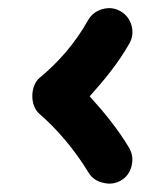

<svg xmlns="http://www.w3.org/2000/svg" viewBox="-20 -538 360 462"><path d="M271.5 -104C284.7 -111.8 293 -123.5 296.9 -139.6C300.3 -155.3 298.3 -169.4 290.5 -182.6C262.7 -229 230.5 -267.6 195.8 -306.2C231 -345.7 263.7 -384.8 291.5 -433.6C298.8 -446.8 300.8 -461.4 296.4 -477.1C292 -492.2 282.7 -503.9 269.5 -511.2C256.3 -518.6 242.2 -520.5 226.6 -516.1C210.9 -511.7 199.2 -502.4 191.9 -489.3C160.2 -433.1 120.6 -388.2 75.7 -351.1C53.7 -333.5 50.3 -285.6 74.7 -264.2C119.1 -225.6 158.7 -178.7 192.9 -123C200.7 -109.9 212.4 -101.6 228.5 -98.1C244.1 -94.2 258.3 -96.2 271.5 -104Z"/></svg>

Font: Mikhak Black
Style: Regular
Weight: 900
Designer: Amin Abedi
Version: Version 3.2